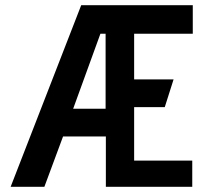

<svg xmlns="http://www.w3.org/2000/svg" viewBox="-20 -720 798 740"><path d="M388 0H721V-101H497V-307H615L649 -414H497V-590H723V-700H293L21 0H151L223 -194H388ZM262 -301 367 -590H387V-301Z"/></svg>

Font: Advent Pro
Style: Regular
Weight: 400
Designer: VivaRado, Andreas Kalpakidis
Foundry: VivaRado, Andreas Kalpakidis
Version: Version 3.000